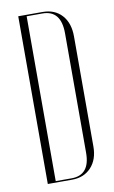

<svg xmlns="http://www.w3.org/2000/svg" viewBox="-82 -743 468 788"><g transform="rotate(-10 152.5 -349.5)"><path d="M52 0V-699H153Q204 -699 233.5 -666.5Q263 -634 263 -578V-119Q263 -65 233 -32.5Q203 0 153 0ZM86 -693V-6H152Q229 -6 229 -99V-597Q229 -693 152 -693Z"/></g></svg>

Font: Moniqa ExtLt Narrow Display
Style: Regular
Weight: 200
Width: 4
Designer: Rajesh Rajput
Foundry: Rajesh Rajput
Version: Version 1.000